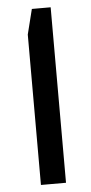

<svg xmlns="http://www.w3.org/2000/svg" viewBox="-52 -732 363 763"><g transform="rotate(-5 130.0 -350.0)"><path d="M105 -700H180V0H80V-600Z"/></g></svg>

Font: SB Skate blade
Style: Regular
Weight: 400
Designer: Valerio Brotto (Silverblur_type)
Version: Version 1.003